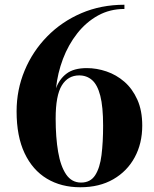

<svg xmlns="http://www.w3.org/2000/svg" viewBox="-20 -780 650 810"><path d="M580.1 -250Q580.1 -175 548.3 -116.3Q516.6 -57.6 458 -23.8Q399.4 10 318.8 10Q238.3 10 177.9 -26.2Q117.4 -62.5 83.7 -133.8Q50 -205.1 50 -310.1Q50 -401.1 83.9 -482.4Q117.7 -563.7 179 -626.2Q240.2 -688.7 323.2 -724.4Q406.2 -760 504.9 -760V-742.2Q443.4 -742.2 393.2 -714.4Q343 -686.5 305.7 -638.9Q268.3 -591.3 245.6 -531.4Q222.9 -471.4 216.3 -407.5Q230.5 -446.8 261.1 -469.7Q291.7 -492.7 346.2 -492.7Q387.9 -492.7 429.3 -478.6Q470.7 -464.6 504.8 -435.1Q538.8 -405.5 559.4 -359.6Q580.1 -313.7 580.1 -250ZM415 -250Q415 -329.6 403.1 -376Q391.1 -422.4 368.5 -442.1Q345.9 -461.9 314 -461.9Q266.8 -461.9 240.8 -419.7Q214.8 -377.4 214.8 -280Q214.8 -200.4 225.2 -139.5Q235.6 -78.6 259 -44.2Q282.5 -9.8 322 -9.8Q361.6 -9.8 381.6 -40.9Q401.6 -72 408.3 -126.2Q415 -180.4 415 -250Z"/></svg>

Font: Bodoni* 11
Style: Bold
Weight: 700
Version: Version 2.000; ttfautohint (v1.8.1)